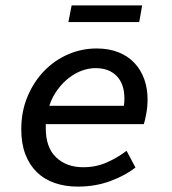

<svg xmlns="http://www.w3.org/2000/svg" viewBox="-20 -681 640 713"><path d="M269 12Q222 12 183 -1.5Q144 -15 116.5 -42Q89 -69 74 -108.5Q59 -148 59 -201Q59 -267 82 -322Q105 -377 143.5 -417Q182 -457 232.5 -479Q283 -501 339 -501Q384 -501 419.5 -487Q455 -473 479 -447.5Q503 -422 515.5 -387.5Q528 -353 528 -312Q528 -285 523 -258Q518 -231 514 -220H150V-205Q150 -133 188.5 -96.5Q227 -60 289 -60Q336 -60 376 -77.5Q416 -95 450 -121L483 -59Q445 -29 389.5 -8.5Q334 12 269 12ZM335 -428Q309 -428 283.5 -418.5Q258 -409 235 -391Q212 -373 193 -347Q174 -321 163 -288H440Q441 -295 441.5 -301.5Q442 -308 442 -315Q442 -369 413.5 -398.5Q385 -428 335 -428ZM234 -599 246 -661H508L497 -599Z"/></svg>

Font: Source Code Pro Medium
Style: Italic
Weight: 500
Italic angle: -11°
Monospace: yes
Designer: Paul D. Hunt, Teo Tuominen
Foundry: Adobe Systems Incorporated
Version: Version 1.050;PS 1.000;hotconv 16.6.51;makeotf.lib2.5.65220